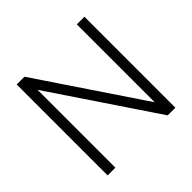

<svg xmlns="http://www.w3.org/2000/svg" viewBox="-176 -886 1061 1061"><g transform="rotate(-45 355.0 -355.5)"><path d="M619.1 0H559.1L150.4 -608.4V0H89.8V-710.9H150.4L559.6 -102.1V-710.9H619.1Z"/></g></svg>

Font: Roboto-Light
Style: Regular
Weight: 300
Designer: Google
Version: Version 2.137; 2017